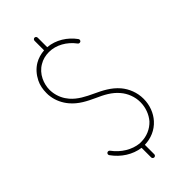

<svg xmlns="http://www.w3.org/2000/svg" viewBox="-282 -893 1036 1036"><g transform="rotate(-45 235.5 -375.0)"><path d="M212 -819V-747C186 -745 161 -738 139 -725C112 -709 90 -684 75 -654C63 -630 58 -603 58 -575C58 -566 58 -556 60 -547C65 -511 82 -477 104 -451C138 -410 184 -388 227 -368C270 -349 311 -328 341 -292C366 -263 382 -223 382 -183V-181C382 -141 367 -102 343 -74C314 -43 274 -27 234 -27C230 -27 226 -27 222 -27C169 -32 116 -64 81 -112C77 -118 69 -119 63 -115C58 -111 57 -103 61 -98C98 -46 153 -11 212 -3V70C212 76 217 82 224 82C231 82 236 76 236 70V-2C282 -3 328 -21 361 -58C390 -90 407 -135 407 -181V-183C407 -230 389 -275 361 -308C326 -349 281 -371 238 -391C195 -411 153 -432 123 -467C103 -490 89 -519 84 -551C83 -559 82 -567 82 -575C82 -599 88 -623 98 -644C110 -669 129 -690 152 -703C173 -716 198 -722 223 -722H225C278 -722 331 -692 366 -645C370 -639 378 -638 384 -642C389 -646 390 -654 386 -659C351 -707 297 -742 236 -747V-819C236 -826 231 -832 224 -832C217 -832 212 -826 212 -819Z"/></g></svg>

Font: LS
Style: Light
Weight: 300
Designer: BSozoo
Foundry: BSozoo
Version: Version 001.000